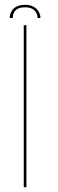

<svg xmlns="http://www.w3.org/2000/svg" viewBox="-20 -780 240 800"><path d="M79 0H90V-675H79ZM85 -760Q62.5 -760 48.2 -752.2Q34 -744.5 27.2 -731.8Q20.5 -719 20.5 -705H33Q33 -716 37.5 -726.2Q42 -736.5 53.2 -743Q64.5 -749.5 85 -749.5Q103.5 -749.5 114.8 -743Q126 -736.5 131.2 -726.2Q136.5 -716 136.5 -705H148.5Q148.5 -719 141 -731.8Q133.5 -744.5 119.2 -752.2Q105 -760 85 -760Z"/></svg>

Font: Anybody Thin
Style: Regular
Weight: 100
Designer: Tyler Finck
Foundry: Etcetera Type Company
Version: Version 1.114;gftools[0.9.25]